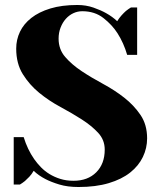

<svg xmlns="http://www.w3.org/2000/svg" viewBox="-20 -735 635 770"><path d="M275 -10Q332 -10 366 -44Q400 -78 400 -135Q400 -174 373.5 -202.5Q347 -231 308 -256Q269 -281 222.5 -306Q176 -331 137 -363Q98 -395 71.5 -437.5Q45 -480 45 -540Q45 -576 60 -607.5Q75 -639 105.5 -663Q136 -687 182 -701Q228 -715 290 -715Q325 -715 355 -704.5Q385 -694 406 -682Q431 -668 450 -650Q458 -663 467.5 -673.5Q477 -684 485 -691Q495 -699 505 -705H530V-515H490Q476 -563 451 -602Q430 -635 395 -662.5Q360 -690 310 -690Q291 -690 274 -682Q257 -674 244 -659.5Q231 -645 223 -624.5Q215 -604 215 -580Q215 -537 241.5 -506.5Q268 -476 307 -450Q346 -424 392.5 -399Q439 -374 478 -343.5Q517 -313 543.5 -274Q570 -235 570 -180Q570 -141 553 -105.5Q536 -70 502 -43Q468 -16 416 -0.5Q364 15 295 15Q251 15 218 5Q185 -5 162 -17Q135 -31 115 -50Q107 -36 97.5 -26Q88 -16 80 -9Q70 -1 60 5H35V-185H75Q90 -136 117 -97Q129 -80 144 -64.5Q159 -49 178.5 -37Q198 -25 222 -17.5Q246 -10 275 -10Z"/></svg>

Font: Yeseva One
Style: Regular
Weight: 400
Designer: Jovanny Lemonad
Foundry: Jovanny Lemonad
Version: Version 2.001; ttfautohint (v0.91) -l 8 -r 50 -G 200 -x 0 -w